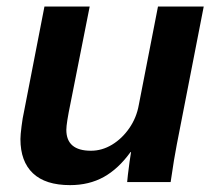

<svg xmlns="http://www.w3.org/2000/svg" viewBox="-20 -548 651 578"><path d="M179.7 -157.2Q179.7 -94.2 253.9 -94.2Q287.1 -94.2 317.4 -112.5Q347.7 -130.9 369.4 -162.4Q391.1 -193.8 397.9 -232.4L455.6 -528.3H593.3L512.2 -112.8Q508.3 -93.3 503.7 -65.2Q499 -37.1 493.7 0H362.8Q362.8 -2.9 365 -21.7Q367.2 -40.5 370.1 -61.3Q373 -82 374.5 -90.3H373Q336.4 -39.6 292.2 -15.1Q248 9.3 190.9 9.3Q116.7 9.3 79.1 -26.4Q41.5 -62 41.5 -129.4Q41.5 -141.6 44.9 -168.2Q48.3 -194.8 51.8 -209.5L113.8 -528.3H250L192.4 -237.8Q179.7 -176.8 179.7 -157.2Z"/></svg>

Font: Arimo
Style: Italic
Weight: 400
Italic angle: -12°
Designer: Steve Matteson
Foundry: Monotype Imaging Inc.
Version: Version 1.33